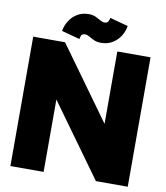

<svg xmlns="http://www.w3.org/2000/svg" viewBox="-96 -977 915 1056"><g transform="rotate(10 362.0 -449.0)"><path d="M211.9 -722.7 503.9 -318.4V-722.7H689.5V0H511.7L219.7 -404.3V0H34.2V-722.7ZM287.1 -753.9 185.1 -781.2Q189.5 -810.1 205.6 -836.7Q221.7 -863.3 249.3 -880.6Q276.9 -897.9 314.9 -897.9Q336.9 -897.9 353.5 -890.1Q370.1 -882.3 382.8 -874.8Q395.5 -867.2 405.8 -867.2Q422.4 -867.2 428 -878.7Q433.6 -890.1 433.6 -897.9L535.6 -870.6Q531.7 -842.3 515.4 -815.4Q499 -788.6 471.4 -771.2Q443.8 -753.9 405.8 -753.9Q383.8 -753.9 367.2 -761.5Q350.6 -769 337.9 -776.9Q325.2 -784.7 314.9 -784.7Q296.4 -784.7 291.7 -773.2Q287.1 -761.7 287.1 -753.9Z"/></g></svg>

Font: Giphurs Black
Style: Regular
Weight: 900
Version: Version 0.920; ttfautohint (v1.8.4.7-5d5b)